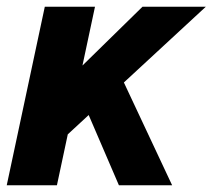

<svg xmlns="http://www.w3.org/2000/svg" viewBox="-40 -550 631 570"><path d="M147 -138 190 -341 383 -530H571ZM-20 0 93 -530H242L129 0ZM313 0 208 -244 310 -343 471 0Z"/></svg>

Font: Radio Canada Big
Style: Bold Italic
Weight: 700
Italic angle: -12°
Designer: Étienne Aubert Bonn
Foundry: Coppers and Brasses
Version: Version 1.001